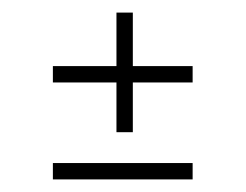

<svg xmlns="http://www.w3.org/2000/svg" viewBox="-20 -341 390 305"><path d="M64 -56V-82H286V-56ZM165 -131V-321H191V-131ZM64 -210V-236H286V-210Z"/></svg>

Font: Darker Grotesque Light
Style: Regular
Weight: 300
Designer: Gabriel Lam
Foundry: TypeRant
Version: Version 1.000;gftools[0.9.28]